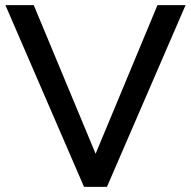

<svg xmlns="http://www.w3.org/2000/svg" viewBox="-20 -725 741 745"><path d="M306 0 1 -705H111L352 -126H350L591 -705H700L395 0Z"/></svg>

Font: Nunito Sans 7pt Medium
Style: Regular
Weight: 500
Designer: Vernon Adams
Foundry: Vernon Adams
Version: Version 3.101;gftools[0.9.27]